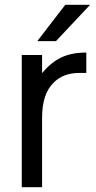

<svg xmlns="http://www.w3.org/2000/svg" viewBox="-20 -783 403 803"><path d="M71 0V-553H156V-477Q194 -523 237 -543Q280 -563 337 -563H341V-478H312Q245 -478 205 -438Q156 -391 156 -291V0ZM214 -611H136L253 -763H357Z"/></svg>

Font: Open Sauce One
Style: Regular
Weight: 400
Designer: Alfredo Marco Pradil
Foundry: Creative Sauce Fz LLC
Version: Version 1.477